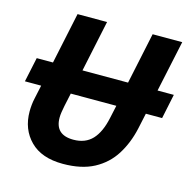

<svg xmlns="http://www.w3.org/2000/svg" viewBox="-106 -820 939 936"><g transform="rotate(15 363.5 -352.0)"><path d="M291 9.8Q183.1 9.8 126 -47.9Q68.8 -105.5 68.8 -195.8Q68.8 -211.4 70.6 -228.8Q72.3 -246.1 76.2 -263.2L90.8 -331.1H8.8L35.2 -455.1H117.2L171.9 -713.9H320.8L266.1 -455.1H496.1L550.8 -713.9H700.2L645 -455.1H727.1L701.2 -331.1H619.1L602.1 -252Q585.4 -176.3 548.1 -116.9Q510.7 -57.6 447.8 -23.9Q384.8 9.8 291 9.8ZM310.1 -117.2Q370.1 -117.2 405.3 -154.5Q440.4 -191.9 456.1 -266.1L470.2 -331.1H240.2L226.1 -265.1Q222.7 -248 220.2 -232.4Q217.8 -216.8 217.8 -204.1Q217.8 -117.2 310.1 -117.2Z"/></g></svg>

Font: Open Sans
Style: Bold Italic
Weight: 700
Italic angle: -12°
Designer: Monotype Design Team
Foundry: Monotype Imaging Inc.
Version: Version 3.003; ttfautohint (v1.8.4)